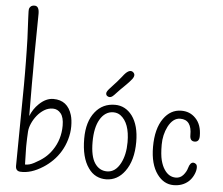

<svg xmlns="http://www.w3.org/2000/svg" viewBox="-58 -924 1161 1000"><g transform="rotate(5 523.0 -423.5)"><path d="M59.1 -18.1 63.5 -440.4V-503.9Q63.5 -534.7 63 -564Q62.5 -593.3 62 -622.6Q61.5 -651.9 60.5 -683.1Q57.6 -751 55.2 -792.2Q52.7 -833.5 55.4 -840.3Q58.1 -847.2 62.5 -851.1Q69.3 -857.9 83 -857.9Q106.9 -857.9 106.9 -817.4L104.5 -612.8V-514.6Q104.5 -484.9 104.2 -451.7Q104 -418.5 104.5 -385.3Q105 -315.9 105 -282.7Q120.1 -320.8 148.4 -347.7Q184.1 -382.3 223.1 -382.3Q297.4 -382.3 320.3 -306.6Q327.6 -282.2 327.6 -247.8Q327.6 -213.4 317.6 -179.2Q307.6 -145 290.5 -116.5Q273.4 -87.9 250.5 -65.2Q227.5 -42.5 202.1 -26.4Q138.7 14.2 83 10.3Q59.1 8.3 59.1 -18.1ZM103 -127V-115.7Q103 -103.5 105 -29.3Q127 -28.3 152.3 -42Q184.1 -58.6 205.3 -76.2Q226.6 -93.8 243.7 -118.7Q282.7 -175.8 282.7 -248Q282.7 -291 266.1 -311.5Q249.5 -332 224.9 -332Q200.2 -332 179.4 -319.1Q158.7 -306.2 142.8 -286.6Q127 -267.1 116.9 -244.1Q106.9 -221.2 105.7 -201.4Q104.5 -181.6 104 -167.2Q103.5 -152.8 103.3 -143.1Q103 -133.3 103 -127Z M577.6 -328.6Q561.5 -340.3 539.8 -340.3Q518.1 -340.3 500.2 -328.4Q482.4 -316.4 470.2 -294.9Q445.3 -252 445.3 -177Q445.3 -102.1 469.2 -66.4Q493.2 -30.8 533.2 -30.8Q577.1 -30.8 603.5 -81.1Q627 -126 627 -191.4Q627 -292 577.6 -328.6ZM532.7 10.7Q504.9 11.2 480.7 -0.7Q456.5 -12.7 439 -38.1Q400.4 -91.8 400.4 -190.9Q400.4 -279.8 441.9 -331.1Q481 -379.9 545.4 -379.9Q599.6 -379.9 635.3 -333Q671.9 -283.2 671.9 -196.3Q671.9 -99.6 629.4 -42Q591.3 9.8 532.7 10.7ZM508.8 -460.9Q553.7 -508.8 570.3 -530.8Q600.6 -571.8 621.1 -559.6Q641.6 -545.9 622.6 -521Q608.9 -503.9 593.8 -489.3Q558.6 -455.1 547.4 -442.4Q536.1 -429.7 528.6 -423.6Q521 -417.5 513.7 -417.5Q506.3 -417.5 500.2 -422.1Q494.1 -426.8 494.1 -435.8Q494.1 -444.8 508.8 -460.9Z M999 -256.3Q999 -225.1 974.4 -225.1Q949.7 -225.1 949.7 -256.3Q950.7 -337.4 890.1 -337.4Q852.1 -337.4 827.1 -289.6Q805.2 -246.1 805.2 -194.3Q805.2 -142.6 812.7 -113.3Q820.3 -84 833 -65.4Q856.4 -29.8 893.1 -29.8Q916.5 -29.8 931.9 -47.6Q947.3 -65.4 952.6 -85Q960.9 -115.2 978 -115.2Q986.3 -114.7 992.7 -108.4Q999 -102.1 997.6 -85.2Q996.1 -68.4 986.8 -49.8Q977.5 -31.2 962.9 -17.6Q931.6 10.3 884.8 10.3Q833.5 10.3 798.8 -37.1Q761.2 -88.4 761.2 -179.2Q761.2 -274.4 799.8 -328.6Q835.4 -378.4 890.1 -379.4Q936.5 -380.4 966.8 -348.6Q999 -315.9 999 -256.3Z"/></g></svg>

Font: Pompiere 
Style: Regular
Weight: 400
Designer: Karolina Lach
Foundry: Sorkin Type Co.
Version: Version 1.002